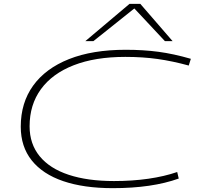

<svg xmlns="http://www.w3.org/2000/svg" viewBox="-20 -969 1041 999"><path d="M567 10Q416 10 309 -26.5Q202 -63 145 -134.5Q88 -206 88 -310Q88 -434 152.5 -523.5Q217 -613 339 -661.5Q461 -710 634 -710Q726 -710 804.5 -699.5Q883 -689 973 -663L962 -628Q878 -651 800.5 -662Q723 -673 632 -673Q475 -673 363.5 -629.5Q252 -586 193 -505Q134 -424 134 -312Q134 -220 186.5 -156Q239 -92 337.5 -59.5Q436 -27 573 -27Q669 -27 752 -39Q835 -51 902 -74L910 -40Q771 10 567 10ZM424 -755 654 -949H710L878 -755H838L679 -925L466 -755Z"/></svg>

Font: Georama ExtraExtended ExtraLight
Style: Italic
Weight: 200
Width: 8
Italic angle: -9°
Designer: Jean-Baptiste Levee
Foundry: Production Type
Version: Version 1.000